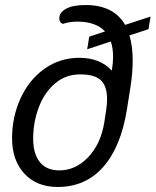

<svg xmlns="http://www.w3.org/2000/svg" viewBox="-20 -731 619 764"><path d="M571 -615 495 -590Q508 -548 508 -490Q508 -441 499 -384L485 -295Q461 -146 390.5 -66.5Q320 13 210 13Q126 13 77 -40Q28 -93 28 -181Q28 -265 61.5 -339Q95 -413 156.5 -457Q218 -501 296 -501Q378 -501 425 -450Q430 -482 430 -504Q430 -539 421 -566L327 -535L335 -585L398 -606Q361 -645 288 -645Q257 -645 230 -636Q216 -641 216 -658Q216 -681 242.5 -696Q269 -711 321 -711Q432 -711 478 -632L579 -665ZM406 -337Q406 -388 381.5 -411.5Q357 -435 299 -435Q241 -435 198.5 -398.5Q156 -362 134 -303Q112 -244 112 -179Q112 -119 138.5 -86Q165 -53 216 -53Q281 -53 331 -105.5Q381 -158 395 -244L403 -296Q406 -319 406 -337Z"/></svg>

Font: Thasadith
Style: Bold Italic
Weight: 700
Italic angle: -9°
Designer: Cadson Demak Co.,Ltd.
Foundry: Cadson Demak Co.,Ltd.
Version: Version 1.000; ttfautohint (v1.6)